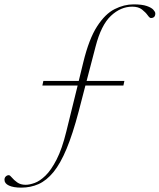

<svg xmlns="http://www.w3.org/2000/svg" viewBox="-66 -745 730 879"><path d="M31 114Q-4.5 114 -25 104.5Q-45.5 95 -45.5 78Q-45.5 68.5 -39.5 62.8Q-33.5 57 -25.5 57Q-20.5 57 -11.5 68Q-2.5 79 12.8 90Q28 101 51.5 101Q69 101 92.8 92.5Q116.5 84 142.5 58.8Q168.5 33.5 193.2 -14.8Q218 -63 237.5 -142.5L289.5 -353.5H128L132.5 -374.5H294.5L315.5 -460.5Q341.5 -567 378.5 -624.2Q415.5 -681.5 458.8 -703.2Q502 -725 545.5 -725Q584.5 -725 606 -717.5Q627.5 -710 636.2 -700.2Q645 -690.5 645 -683.5Q645 -662.5 624.5 -662.5Q619 -662.5 609.8 -675.5Q600.5 -688.5 584 -701.5Q567.5 -714.5 539.5 -714.5Q486.5 -714.5 441.8 -672.5Q397 -630.5 371.5 -531.5L330.5 -374.5H503.5L499 -353.5H325L294 -234Q267 -131.5 238.8 -63.8Q210.5 4 178.8 42.8Q147 81.5 110.5 97.8Q74 114 31 114Z"/></svg>

Font: Newsreader Display ExtraLight
Style: Regular
Weight: 275
Designer: Hugues Gentile
Foundry: Production Type
Version: Version 1.001